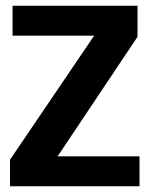

<svg xmlns="http://www.w3.org/2000/svg" viewBox="-20 -653 524 673"><path d="M462 -633V-524L182 -105H469V0H15V-93Q160 -306 310 -528H24V-633Z"/></svg>

Font: Tajawal
Style: Bold
Weight: 700
Designer: Boutros Fonts
Foundry: Created by Boutros International 2017
Version: Version 1.700